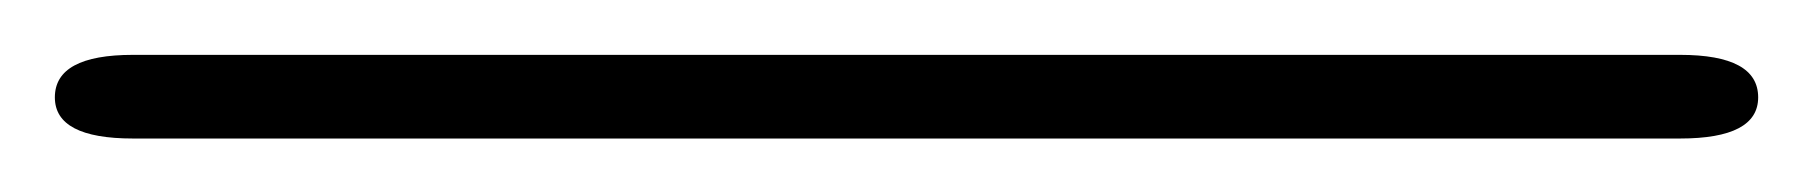

<svg xmlns="http://www.w3.org/2000/svg" viewBox="-21 59 661 70"><path d="M-1 94.5Q-1 79 27.5 79H591.5Q620 79 620 94.5Q620 109.5 591.5 109.5H27.5Q-1 109.5 -1 94.5Z"/></svg>

Font: Sono ExtraLight Monospace ExtraLight
Style: Regular
Weight: 250
Version: Version 2.112